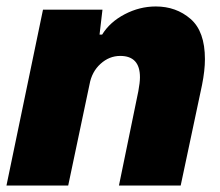

<svg xmlns="http://www.w3.org/2000/svg" viewBox="-22 -574 680 594"><path d="M111 -544H295L286 -467H294Q318 -506 364 -530Q410 -554 460 -554Q523 -554 567.5 -515.5Q612 -477 612 -391Q612 -356 603 -311L537 0H346L406 -292Q411 -319 411 -335Q411 -401 350 -401Q316 -401 289 -376.5Q262 -352 255 -313L189 0H-2Z"/></svg>

Font: Mona Sans Black
Style: Italic
Weight: 900
Italic angle: -11.7°
Designer: Deni Anggara
Foundry: GitHub
Version: Version 2.000